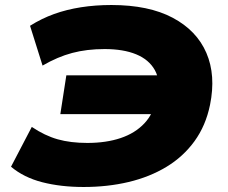

<svg xmlns="http://www.w3.org/2000/svg" viewBox="-20 -736 912 767"><path d="M314 11Q223 11 149 -8Q75 -27 24 -70L107 -229Q159 -194 210.5 -179.5Q262 -165 329 -165Q404 -165 462 -184.5Q520 -204 557 -243.5Q594 -283 605 -343L623 -280H221L245 -435H654L610 -351Q622 -414 598.5 -456Q575 -498 524 -519Q473 -540 398 -540Q327 -540 268.5 -524.5Q210 -509 150 -474L100 -633Q146 -662 196 -680Q246 -698 303.5 -707Q361 -716 425 -716Q574 -716 670 -665Q766 -614 804.5 -524.5Q843 -435 819 -317Q802 -234 757 -172Q712 -110 645 -69.5Q578 -29 494 -9Q410 11 314 11Z"/></svg>

Font: Nunito Sans 10pt Expanded Black
Style: Italic
Weight: 900
Width: 7
Italic angle: -9°
Designer: Vernon Adams
Foundry: Vernon Adams
Version: Version 3.101;gftools[0.9.27]